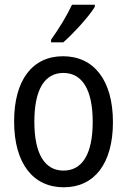

<svg xmlns="http://www.w3.org/2000/svg" viewBox="-20 -786 540 816"><path d="M197 -617V-606H249C290 -642 358 -715 383 -757V-766H286C265 -721 235 -671 197 -617ZM251 10C381 10 460 -91 460 -267C460 -446 378 -547 248 -547C118 -547 40 -446 40 -270C40 -91 121 10 251 10ZM250 -61C170 -61 126 -132 126 -269C126 -406 170 -476 249 -476C329 -476 374 -406 374 -268C374 -132 330 -61 250 -61Z"/></svg>

Font: Noto Sans Mono ExtraCondensed
Style: Regular
Weight: 400
Width: 2
Designer: Monotype Design Team
Foundry: Monotype Imaging Inc.
Version: Version 2.014